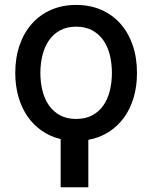

<svg xmlns="http://www.w3.org/2000/svg" viewBox="-20 -573 665 796"><path d="M43.3 -270.6Q43.3 -334.2 61.4 -386Q79.5 -437.9 112.6 -475Q145.6 -512.1 192.1 -532.3Q238.6 -552.6 295.8 -552.6Q353 -552.6 399.5 -532.3Q446 -512.1 479 -475Q512.1 -437.9 530 -386Q547.9 -334.2 547.9 -270.6Q547.9 -214.8 533.9 -167.8Q519.9 -120.7 493.6 -84.9Q467.3 -49 430 -25.4Q392.8 -1.8 346.2 6.7V203.5H231.5V3.6Q188.2 -6.7 153.4 -30.9Q118.6 -55 94.1 -90.4Q69.6 -125.7 56.5 -171.3Q43.3 -217 43.3 -270.6ZM295.8 -79.9Q334.5 -79.9 362.6 -95Q390.6 -110.1 408.7 -136.2Q426.8 -162.3 435.4 -196.9Q443.9 -231.5 443.9 -270.6Q443.9 -309.7 435.4 -344.6Q426.8 -379.6 408.7 -405.7Q390.6 -431.8 362.6 -447.1Q334.5 -462.4 295.8 -462.4Q257.1 -462.4 229 -447.1Q201 -431.8 182.9 -405.5Q164.8 -379.3 156.1 -344.5Q147.4 -309.7 147.4 -270.6Q147.4 -231.5 156.1 -196.9Q164.8 -162.3 182.9 -136.2Q201 -110.1 229 -95Q257.1 -79.9 295.8 -79.9Z"/></svg>

Font: Cannonade Med
Style: Regular
Weight: 500
Designer: Rasmus Andersson
Foundry: rsms
Version: Version 3.012;git-f93a4a705